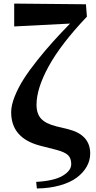

<svg xmlns="http://www.w3.org/2000/svg" viewBox="-20 -840 543 1083"><path d="M298.8 -127 366.2 -110.8Q488.8 -79.6 488.8 25.9Q488.8 64.5 469.5 99.1Q450.2 133.8 413.6 161.4Q377 189 318.6 205.6Q260.3 222.2 188 223.1L184.1 186Q285.2 180.2 333.5 151.4Q381.8 122.6 381.8 85.9Q381.8 52.7 363.8 35.2Q345.7 17.6 296.9 4.9L207 -18.1Q43 -60.5 43 -207Q43 -245.6 62.5 -294.9Q82 -344.2 112.8 -392.8Q143.6 -441.4 189 -498.3Q234.4 -555.2 278.1 -603.8Q321.8 -652.3 375 -707L60.1 -690.9V-819.8L464.8 -815.9L470.2 -746.1Q323.7 -591.8 254.9 -466.6Q186 -341.3 186 -249Q186 -198.2 212.2 -170.2Q238.3 -142.1 298.8 -127Z"/></svg>

Font: Noto Serif JP Black
Style: Regular
Weight: 900
Designer: Ryoko NISHIZUKA  (kana & ideographs); Frank Grießhammer (Latin, Greek & Cyrillic); Wenlong ZHANG  (bopomofo); Sandoll Co
Foundry: Adobe Systems Incorporated
Version: Version 1.001;PS 1.001;hotconv 16.6.54;makeotf.lib2.5.65590